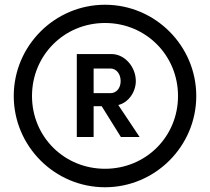

<svg xmlns="http://www.w3.org/2000/svg" viewBox="-20 -780 885 810"><path d="M423 -760C211 -760 38 -587 38 -375C38 -163 211 10 423 10C635 10 808 -163 808 -375C808 -587 635 -760 423 -760ZM423 -68C251 -68 115 -203 115 -375C115 -547 251 -683 423 -683C595 -683 731 -547 731 -375C731 -203 595 -68 423 -68ZM569 -202 479 -337C522 -347 553 -392 553 -438C553 -497 507 -552 450 -552H304V-202H375V-332H409L490 -202ZM446 -387H375V-491H446C470 -491 489 -469 489 -438C489 -407 470 -387 446 -387Z"/></svg>

Font: Oakes Bold
Style: Regular
Weight: 700
Designer: Samuel Oakes
Foundry: Samuel Oakes
Version: Version 1.003;PS 001.003;hotconv 1.0.88;makeotf.lib2.5.64775